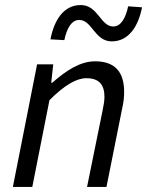

<svg xmlns="http://www.w3.org/2000/svg" viewBox="-20 -741 583 761"><path d="M294 -662C345 -662 355 -577 423 -577C489 -577 528 -635 543 -712L488 -716C478 -669 459 -636 429 -636C378 -636 369 -721 300 -721C234 -721 195 -664 180 -585L235 -582C245 -630 264 -662 294 -662ZM127 -486 31 0H108L176 -344C237 -405 284 -431 322 -431C372 -431 394 -406 394 -357C394 -340 391 -326 386 -300L325 0H402L464 -310C470 -337 472 -354 472 -377C472 -452 439 -498 357 -498C297 -498 242 -461 187 -413H183L191 -486Z"/></svg>

Font: Cambridge Sans Italic
Style: Regular
Weight: 400
Italic angle: -11°
Version: Version 2.000;PS 002.000;hotconv 1.0.88;makeotf.lib2.5.64775